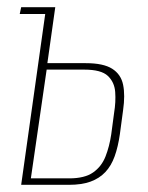

<svg xmlns="http://www.w3.org/2000/svg" viewBox="-20 -515 413 535"><path d="M39 0 106 -476H35L39 -495H134L112 -339H219Q268 -339 292.5 -323.5Q317 -308 323 -279Q329 -250 323 -208L314 -141Q309 -106 299.5 -79.5Q290 -53 273.5 -35.5Q257 -18 232.5 -9Q208 0 172 0ZM66 -18H173Q216 -18 239.5 -34.5Q263 -51 274 -79Q285 -107 290 -141L298 -201Q303 -231 301 -258.5Q299 -286 280.5 -303.5Q262 -321 215 -321H110Z"/></svg>

Font: Alumni Sans Thin
Style: Italic
Weight: 100
Italic angle: -8°
Designer: Robert E. Leuschke
Foundry: Robert E. Leuschke
Version: Version 1.016